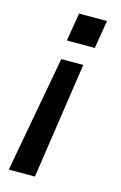

<svg xmlns="http://www.w3.org/2000/svg" viewBox="-114 -593 521 827"><g transform="rotate(15 147.0 -179.5)"><path d="M256.4 -543H132.1L111.2 -417.6H235.8ZM13.5 184.3H130L206.7 -333.8H108.7Z"/></g></svg>

Font: TID UI Medium
Style: Italic
Weight: 500
Italic angle: -9.39999°
Designer: The TID Project Authors
Foundry: Bakken & Bæck
Version: Version 1.001;hotconv 1.0.109;makeotfexe 2.5.65596